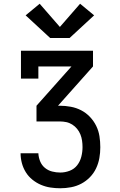

<svg xmlns="http://www.w3.org/2000/svg" viewBox="-20 -801 640 1026"><path d="M302 205Q275 205 249 201Q223 197 198.5 186.5Q174 176 153 159Q132 142 118 119.5Q104 97 97 71Q90 45 90 18H185Q186 40 194.5 61Q203 82 220 96Q237 110 258.5 115.5Q280 121 302 121Q328 121 352.5 111.5Q377 102 392.5 82Q408 62 414.5 36.5Q421 11 421 -15Q421 -32 418.5 -49.5Q416 -67 409.5 -83Q403 -99 392 -112.5Q381 -126 366 -135.5Q351 -145 334 -148.5Q317 -152 300 -152H175V-236L362 -446H185V-381H92V-530H477V-446L290 -236H300Q329 -236 358.5 -230.5Q388 -225 414 -211.5Q440 -198 460.5 -176.5Q481 -155 494 -128.5Q507 -102 511.5 -73Q516 -44 516 -14Q516 15 511 43.5Q506 72 493.5 98.5Q481 125 460.5 146Q440 167 414.5 180.5Q389 194 360 199.5Q331 205 302 205ZM248 -598 117 -719 192 -781 300 -657 408 -781 483 -719 352 -598Z"/></svg>

Font: Iosevka Curly Slab MdEx
Style: Regular
Weight: 500
Width: 7
Monospace: yes
Designer: Belleve Invis
Foundry: Belleve Invis
Version: Version 11.1.0; ttfautohint (v1.8.3)